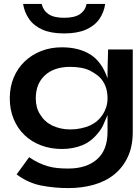

<svg xmlns="http://www.w3.org/2000/svg" viewBox="-20 -750 711 982"><path d="M659 -497V-76Q659 -1 633.5 53Q608 107 564 142.5Q520 178 459.5 195Q399 212 329 212Q258 212 191 199Q124 186 65 142L129 54Q154 71 177 82Q200 93 224 100Q248 107 273.5 109.5Q299 112 329 112Q422 112 476 65Q530 18 530 -76V-162Q519 -138 510.5 -116.5Q502 -95 485 -74Q449 -27 401.5 -7.5Q354 12 296 12Q239 12 190 -6.5Q141 -25 105.5 -59Q70 -93 50 -141Q30 -189 30 -247Q30 -305 50 -353Q70 -401 106 -435.5Q142 -470 190.5 -489Q239 -508 296 -508Q384 -508 442.5 -471Q501 -434 530 -349Q530 -364 530 -379Q530 -401 531 -430.5Q532 -460 533 -497ZM506 -165Q517 -182 523.5 -203Q530 -224 530 -247Q530 -299 506 -335Q495 -352 478 -365Q461 -378 440 -389Q419 -399 393.5 -403.5Q368 -408 339 -408Q256 -408 209 -364Q163 -321 163 -247Q163 -199 185 -165Q208 -127 247 -108Q266 -99 289 -93.5Q312 -88 339 -88Q368 -88 393.5 -93.5Q419 -99 440 -108Q481 -127 506 -165ZM518 -730Q512 -687 488 -652.5Q464 -618 419.5 -598.5Q375 -579 308 -579Q241 -579 197 -598.5Q153 -618 129 -652.5Q105 -687 98 -730H193Q201 -696 228.5 -677.5Q256 -659 308 -659Q361 -659 388.5 -677.5Q416 -696 423 -730Z"/></svg>

Font: Syne Modified
Style: Bold
Weight: 700
Designer: Lucas Descroix
Foundry: Bonjour Monde
Version: Version 2.200